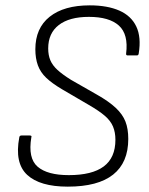

<svg xmlns="http://www.w3.org/2000/svg" viewBox="-20 -686 555 717"><path d="M233 11Q129 11 81.5 -33Q34 -77 52 -173Q53 -180 60 -180H91Q100 -180 97 -173Q84 -95 120.5 -63.5Q157 -32 237 -32Q324 -32 367.5 -64.5Q411 -97 411 -164Q411 -192 402 -213.5Q393 -235 371.5 -253.5Q350 -272 312 -294L211 -353Q174 -375 152.5 -395.5Q131 -416 121.5 -442Q112 -468 112 -502Q112 -581 165.5 -623.5Q219 -666 315 -666Q381 -666 425.5 -646.5Q470 -627 489 -587Q508 -547 498 -486Q497 -479 491 -479H457Q450 -479 451 -486Q460 -558 424 -590.5Q388 -623 312 -623Q239 -623 199.5 -592.5Q160 -562 160 -505Q160 -480 168 -461Q176 -442 194.5 -425Q213 -408 245 -388L343 -332Q387 -307 412.5 -283Q438 -259 448.5 -232Q459 -205 459 -167Q459 -79 402.5 -34Q346 11 233 11Z"/></svg>

Font: Sofia Sans Semi Condensed Light
Style: Italic
Weight: 300
Italic angle: -9°
Version: Version 4.100